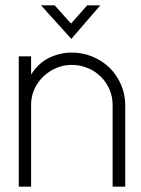

<svg xmlns="http://www.w3.org/2000/svg" viewBox="-20 -696 527 716"><path d="M400 0V-305Q400 -335 388.5 -362Q377 -389 356 -410Q335 -431 306.5 -442.5Q278 -454 248 -454Q208 -454 173 -434Q138 -414 117 -380Q96 -346 96 -305V0H50V-486H96V-418Q124 -462 164.5 -481Q205 -500 248 -500Q288 -500 324.5 -485Q361 -470 389 -443Q416 -416 431.5 -380Q447 -344 447 -305V0ZM246 -551 133 -676H184L245 -608L305 -676H354Z"/></svg>

Font: Sulphur Point Light
Style: Regular
Weight: 300
Designer: Noponies / Dale Sattler
Foundry: Noponies
Version: Version 1.000; ttfautohint (v1.8)